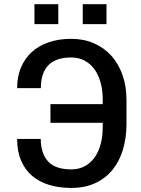

<svg xmlns="http://www.w3.org/2000/svg" viewBox="-20 -912 691 942"><path d="M266 -793.5H149V-891.5H266ZM502.5 -793.5H386V-891.5H502.5ZM329.5 10Q269.5 10 220.5 -5Q171.5 -20 136.8 -50Q102 -80 83 -125Q64 -170 64 -230.5H180Q180 -159.5 215.8 -120.2Q251.5 -81 329.5 -81Q366.5 -81 395.2 -96.2Q424 -111.5 443.8 -139Q463.5 -166.5 473.8 -204.5Q484 -242.5 484 -288V-309.5H227.5V-401H484V-422.5Q484 -468 473.8 -506.2Q463.5 -544.5 443.5 -572Q423.5 -599.5 394.8 -614.8Q366 -630 329.5 -630Q180.5 -630 180.5 -479.5H64Q64 -535 82.5 -579.8Q101 -624.5 135.2 -656Q169.5 -687.5 218.8 -704.5Q268 -721.5 329.5 -721.5Q391 -721.5 441.2 -699.5Q491.5 -677.5 526.8 -638Q562 -598.5 581.2 -543.5Q600.5 -488.5 600.5 -422.5V-303Q600.5 -235.5 583.2 -178Q566 -120.5 532 -78.8Q498 -37 447.2 -13.5Q396.5 10 329.5 10Z"/></svg>

Font: Roberto Sans Medium
Style: Regular
Weight: 500
Designer: Google (font) & Cristiano Sobral (main changes)
Version: Version 1.000;October 12, 2021;FontCreator 14.0.0.2814 64-bi